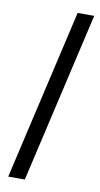

<svg xmlns="http://www.w3.org/2000/svg" viewBox="-84 -759 415 798"><g transform="rotate(10 123.5 -360.0)"><path d="M11 0 177 -720H247L81 0Z"/></g></svg>

Font: Instrument Sans Condensed
Style: Italic
Weight: 400
Width: 3
Italic angle: -13°
Designer: Rodrigo Fuenzalida
Foundry: fragTYPE
Version: Version 1.000;gftools[0.9.28]